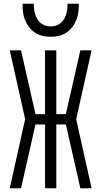

<svg xmlns="http://www.w3.org/2000/svg" viewBox="-20 -1003 540 1023"><path d="M32 0 114 -368 32 -735H92L169 -395H220V-735H280V-395H331L408 -735H468L386 -368L468 0H408L331 -340H280V0H220V-340H169L92 0ZM250 -807Q228 -807 206.5 -812Q185 -817 166.5 -829Q148 -841 134.5 -859Q121 -877 113 -897Q105 -917 102.5 -939Q100 -961 100 -983H160Q160 -969 161.5 -955Q163 -941 167.5 -927Q172 -913 179 -901Q186 -889 197 -880Q208 -871 222 -866.5Q236 -862 250 -862Q264 -862 278 -866.5Q292 -871 303 -880Q314 -889 321 -901Q328 -913 332.5 -927Q337 -941 338.5 -955Q340 -969 340 -983H400Q400 -961 397.5 -939Q395 -917 387 -897Q379 -877 365.5 -859Q352 -841 333.5 -829Q315 -817 293.5 -812Q272 -807 250 -807Z"/></svg>

Font: Iosevka Term Light
Style: Regular
Weight: 300
Monospace: yes
Designer: Belleve Invis
Foundry: Belleve Invis
Version: Version 9.0.1; ttfautohint (v1.8.3)